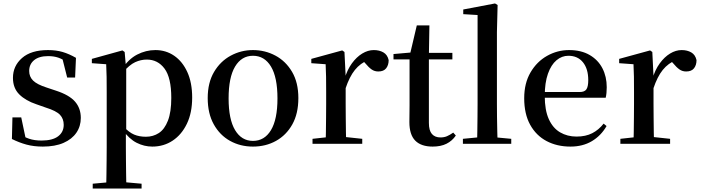

<svg xmlns="http://www.w3.org/2000/svg" viewBox="-20 -833 4059 1112"><path d="M228 16Q176 16 133.5 4.5Q91 -7 49 -28L52 -153H103L131 -20L88 -24V-60Q118 -40 148.5 -29.5Q179 -19 221 -19Q284 -19 316.5 -43.5Q349 -68 349 -110Q349 -145 327.5 -168Q306 -191 245 -210L191 -229Q128 -250 91.5 -286.5Q55 -323 55 -382Q55 -451 107.5 -497Q160 -543 258 -543Q305 -543 342.5 -532Q380 -521 420 -498L415 -384H369L337 -511L374 -500V-469Q344 -490 318 -499Q292 -508 259 -508Q206 -508 177.5 -484.5Q149 -461 149 -422Q149 -389 171.5 -366.5Q194 -344 250 -326L304 -308Q381 -283 414.5 -244.5Q448 -206 448 -150Q448 -102 422.5 -64.5Q397 -27 348 -5.5Q299 16 228 16Z M517 259V231L627 221H689L800 231V259ZM595 259Q596 221 596.5 179Q597 137 597.5 95.5Q598 54 598 19V-299Q598 -350 597.5 -387.5Q597 -425 595 -461L512 -467V-492L689 -541L702 -532L709 -450L711 -444V-77L709 -65V19Q709 53 709.5 94.5Q710 136 710.5 178.5Q711 221 712 259ZM862 16Q815 16 771.5 -6Q728 -28 691 -80H678L695 -101Q727 -66 757 -53.5Q787 -41 825 -41Q867 -41 900 -62.5Q933 -84 952.5 -134Q972 -184 972 -266Q972 -383 933 -435.5Q894 -488 830 -488Q796 -488 763 -473Q730 -458 689 -411L676 -432H686Q724 -491 774.5 -517Q825 -543 880 -543Q941 -543 989 -510Q1037 -477 1065 -415.5Q1093 -354 1093 -268Q1093 -180 1062.5 -116.5Q1032 -53 980 -18.5Q928 16 862 16Z M1445 16Q1372 16 1312.5 -17Q1253 -50 1218 -113Q1183 -176 1183 -265Q1183 -354 1219.5 -416Q1256 -478 1316 -510.5Q1376 -543 1445 -543Q1515 -543 1575 -511Q1635 -479 1671.5 -417Q1708 -355 1708 -265Q1708 -175 1673 -112.5Q1638 -50 1578.5 -17Q1519 16 1445 16ZM1445 -17Q1512 -17 1549.5 -79.5Q1587 -142 1587 -263Q1587 -385 1549.5 -447.5Q1512 -510 1445 -510Q1379 -510 1341.5 -447.5Q1304 -385 1304 -263Q1304 -142 1341.5 -79.5Q1379 -17 1445 -17Z M1790 0V-29L1899 -41H1966L2078 -29V0ZM1866 0Q1867 -25 1867.5 -66.5Q1868 -108 1868.5 -153Q1869 -198 1869 -232V-301Q1869 -352 1868.5 -388.5Q1868 -425 1866 -461L1783 -467V-492L1962 -541L1975 -532L1982 -390V-389V-232Q1982 -198 1982.5 -153Q1983 -108 1983.5 -66.5Q1984 -25 1985 0ZM1981 -320 1953 -377H1976Q1991 -429 2018 -466Q2045 -503 2078 -523Q2111 -543 2145 -543Q2177 -543 2200.5 -529.5Q2224 -516 2231 -485Q2231 -456 2216.5 -437.5Q2202 -419 2171 -419Q2149 -419 2132 -431Q2115 -443 2097 -465L2074 -490L2114 -486Q2067 -467 2035.5 -428Q2004 -389 1981 -320Z M2408 -489V-527H2600V-489ZM2486 16Q2419 16 2385 -18.5Q2351 -53 2351 -126Q2351 -152 2351.5 -173Q2352 -194 2352 -223V-489H2259V-520L2373 -530L2354 -516L2394 -686H2467L2464 -511V-500V-121Q2464 -77 2481.5 -57Q2499 -37 2531 -37Q2552 -37 2568.5 -44Q2585 -51 2605 -65L2620 -48Q2599 -17 2566 -0.5Q2533 16 2486 16Z M2661 0V-29L2775 -40H2824L2941 -29V0ZM2743 0Q2744 -34 2744.5 -73.5Q2745 -113 2745.5 -154.5Q2746 -196 2746 -232V-746L2663 -751V-778L2847 -813L2862 -804L2858 -647V-232Q2858 -196 2858.5 -154.5Q2859 -113 2860 -73.5Q2861 -34 2862 0Z M3284 16Q3206 16 3145.5 -16Q3085 -48 3050.5 -110.5Q3016 -173 3016 -264Q3016 -351 3052.5 -413.5Q3089 -476 3148.5 -509.5Q3208 -543 3276 -543Q3346 -543 3395 -514.5Q3444 -486 3469 -437.5Q3494 -389 3494 -328Q3494 -292 3488 -267H3066V-300H3337Q3366 -300 3376.5 -316Q3387 -332 3387 -369Q3387 -434 3356.5 -472Q3326 -510 3272 -510Q3234 -510 3203 -484Q3172 -458 3153.5 -406Q3135 -354 3135 -277Q3135 -195 3158.5 -143Q3182 -91 3224 -66.5Q3266 -42 3319 -42Q3372 -42 3410 -61.5Q3448 -81 3476 -117L3493 -103Q3461 -47 3408 -15.5Q3355 16 3284 16Z M3573 0V-29L3682 -41H3749L3861 -29V0ZM3649 0Q3650 -25 3650.5 -66.5Q3651 -108 3651.5 -153Q3652 -198 3652 -232V-301Q3652 -352 3651.5 -388.5Q3651 -425 3649 -461L3566 -467V-492L3745 -541L3758 -532L3765 -390V-389V-232Q3765 -198 3765.5 -153Q3766 -108 3766.5 -66.5Q3767 -25 3768 0ZM3764 -320 3736 -377H3759Q3774 -429 3801 -466Q3828 -503 3861 -523Q3894 -543 3928 -543Q3960 -543 3983.5 -529.5Q4007 -516 4014 -485Q4014 -456 3999.5 -437.5Q3985 -419 3954 -419Q3932 -419 3915 -431Q3898 -443 3880 -465L3857 -490L3897 -486Q3850 -467 3818.5 -428Q3787 -389 3764 -320Z"/></svg>

Font: Noto Serif KR SemiBold
Style: Regular
Weight: 600
Designer: Ryoko NISHIZUKA 西塚涼子 (kana & ideographs); Frank Grießhammer (Latin, Greek & Cyrillic); Wenlong ZHANG 张文龙 (bopomofo); San
Foundry: Adobe
Version: Version 2.003-H1;hotconv 1.1.1;makeotfexe 2.6.0